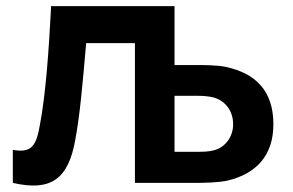

<svg xmlns="http://www.w3.org/2000/svg" viewBox="-20 -582 932 611"><path d="M700 -368.8C672.9 -375 629.2 -375 597.9 -375H535.4V-562.5H142.7C135.4 -418.8 125 -279.2 107.3 -186.5C95.8 -119.8 82.3 -93.8 20.8 -105.2V0C142.7 28.1 197.9 -12.5 219.8 -138.5C234.4 -216.7 242.7 -312.5 254.2 -444.8H409.4V0H599C631.2 0 676 -1 704.2 -7.3C795.8 -29.2 850 -87.5 850 -186.5C850 -291.7 794.8 -347.9 700 -368.8ZM662.5 -104.2C644.8 -99 625 -99 610.4 -99H535.4V-277.1H610.4C625 -277.1 642.7 -276 659.4 -271.9C693.8 -262.5 721.9 -232.3 721.9 -186.5C721.9 -143.8 693.8 -112.5 662.5 -104.2Z"/></svg>

Font: Manrope3 Bold
Style: Regular
Weight: 700
Designer: Mikhail Sharanda
Foundry: Mikhail Sharanda
Version: Version 3.000;PS 003.000;hotconv 1.0.88;makeotf.lib2.5.64775